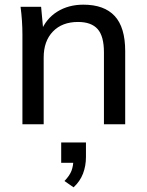

<svg xmlns="http://www.w3.org/2000/svg" viewBox="-20 -532 629 822"><path d="M76 0V-384Q76 -413 74 -443Q72 -473 68 -503H156L166 -395H154Q177 -452 225 -482Q273 -512 337 -512Q426 -512 471 -463.5Q516 -415 516 -313V0H425V-308Q425 -377 398 -407.5Q371 -438 314 -438Q246 -438 206.5 -397Q167 -356 167 -286V0ZM295 270 256 243Q279 219 286.5 198Q294 177 294 153L316 165H242V78H348V140Q348 178 335.5 211Q323 244 295 270Z"/></svg>

Font: Mulish Medium
Style: Regular
Weight: 500
Designer: Vernon Adams
Foundry: Vernon Adams
Version: Version 3.603; ttfautohint (v1.8.3)